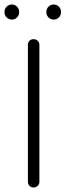

<svg xmlns="http://www.w3.org/2000/svg" viewBox="-62 -833 291 853"><path d="M62 -634Q62 -645 69 -652Q76 -659 87 -659Q98 -659 105.5 -652Q113 -645 113 -634V-25Q113 -15 105.5 -7.5Q98 0 87 0Q76 0 69 -7.5Q62 -15 62 -25ZM144 -780Q144 -794 153.5 -803.5Q163 -813 177 -813Q190 -813 199.5 -803.5Q209 -794 209 -780V-778Q209 -765 199.5 -755.5Q190 -746 177 -746Q163 -746 153.5 -755.5Q144 -765 144 -778ZM-42 -780Q-42 -794 -32.5 -803.5Q-23 -813 -9 -813Q4 -813 13.5 -803.5Q23 -794 23 -780V-778Q23 -765 13.5 -755.5Q4 -746 -9 -746Q-23 -746 -32.5 -755.5Q-42 -765 -42 -778Z"/></svg>

Font: Libertine Sup
Style: Regular
Weight: 400
Designer: Bastien Sozeau
Foundry: NBR — Bastien Sozeau
Version: Version 2.003; ttfautohint (v1.8.4.7-5d5b);gftools[0.9.33]